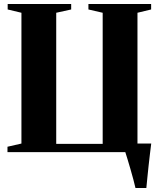

<svg xmlns="http://www.w3.org/2000/svg" viewBox="-20 -763 812 963"><path d="M659.5 180Q655.5 162 648.8 137Q642 112 634.5 85.8Q627 59.5 620 36.8Q613 14 608.5 0H17.5V-27L87.5 -43V-699L18.5 -715.5V-743H337V-715.5L262 -699V-41.5H495V-699L423.5 -715.5V-743H738V-715.5L669.5 -699V-43H738.5Q735.5 -20 732 9.8Q728.5 39.5 725 71Q721.5 102.5 718.8 131Q716 159.5 714 180Z"/></svg>

Font: Merriweather 120pt ExtraBold
Style: Regular
Weight: 800
Version: Version 2.100